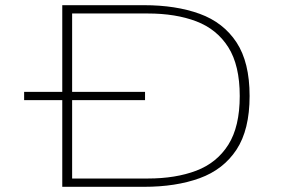

<svg xmlns="http://www.w3.org/2000/svg" viewBox="-20 -720 1140 740"><path d="M220 0V-334H73V-366H220V-700H535Q658 -700 749.5 -666.8Q841 -633.5 891.5 -556.8Q942 -480 942 -350Q942 -220 891.5 -143.2Q841 -66.5 749.5 -33.2Q658 0 535 0ZM258 -32H550Q657 -32 736.5 -62.2Q816 -92.5 860 -162.2Q904 -232 904 -350Q904 -468 860 -537.8Q816 -607.5 736.5 -637.8Q657 -668 550 -668H258V-366H539V-334H258Z"/></svg>

Font: Trispace Expanded Thin
Style: Regular
Weight: 100
Width: 7
Designer: Tyler Finck
Foundry: Etcetera Type Company
Version: Version 1.210; ttfautohint (v1.8.3)